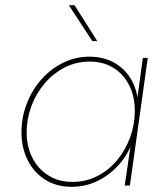

<svg xmlns="http://www.w3.org/2000/svg" viewBox="-20 -717 647 742"><path d="M257 5Q199 5 155.5 -22Q112 -49 87.5 -97Q63 -145 63 -206Q63 -263 83 -315.5Q103 -368 139 -409Q175 -450 223 -474Q271 -498 326 -498Q377 -498 417 -477Q457 -456 482 -418Q507 -380 513 -328L509 -324L532 -493H551L482 0H462L487 -170L491 -166Q471 -114 435.5 -76Q400 -38 354.5 -16.5Q309 5 257 5ZM260 -14Q312 -14 356 -36.5Q400 -59 432.5 -98Q465 -137 483 -186.5Q501 -236 501 -289Q501 -345 479 -388Q457 -431 418 -455Q379 -479 327 -479Q274 -479 229.5 -456Q185 -433 152 -394Q119 -355 101 -306Q83 -257 83 -206Q83 -151 105 -107.5Q127 -64 167 -39Q207 -14 260 -14ZM337 -558 246 -697H268L356 -558Z"/></svg>

Font: Hanken Grotesk Thin
Style: Italic
Weight: 250
Italic angle: -8°
Designer: Alfredo Marco Pradil
Foundry: Hanken Design Co.
Version: Version 3.013